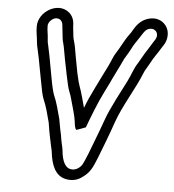

<svg xmlns="http://www.w3.org/2000/svg" viewBox="-55 -782 822 908"><g transform="rotate(5 355.5 -328.0)"><path d="M320 -164C320 -164 364 -179 364 -180C381 -226 410 -302 436 -353C455 -390 465 -412 470 -423C478 -441 500 -482 508 -501C518 -525 531 -540 544 -566C557 -592 566 -603 579 -623L592 -643C602 -659 610 -666 619 -669C652 -680 672 -649 655 -622L649 -613C639 -598 632 -584 621 -568C609 -551 594 -521 583 -504C565 -477 558 -449 541 -415C520 -374 468 -276 451 -227C434 -178 425 -158 410 -117C403 -97 373 -19 363 -3C355 10 334 29 307 23C287 18 268 -4 263 -66C262 -76 259 -83 257 -94L253 -114C252 -123 249 -140 244 -161L236 -204V-206C225 -246 216 -285 200 -321C197 -328 189 -357 181 -403C166 -487 157 -534 153 -549C150 -560 148 -571 148 -580C147 -605 142 -616 142 -643C142 -660 160 -678 176 -681C198 -685 210 -669 211 -652L213 -634C214 -624 215 -615 216 -607L218 -589C219 -582 220 -575 223 -566C228 -549 233 -513 237 -494L252 -419C260 -379 266 -355 272 -340C276 -331 281 -317 285 -300C292 -274 306 -230 309 -204C311 -189 312 -172 320 -164ZM91 -636C91 -621 92 -608 94 -597C98 -575 98 -552 104 -530C107 -520 117 -471 132 -388C141 -341 146 -312 153 -296C168 -262 177 -225 187 -187L194 -144C198 -120 202 -107 203 -100L207 -80C209 -70 212 -62 213 -53C220 12 240 61 290 72C315 77 341 74 363 59C402 33 413 10 434 -43C461 -113 474 -145 499 -217C524 -290 584 -387 610 -452C615 -465 620 -475 624 -481C635 -498 649 -527 661 -544C672 -560 681 -574 690 -589L696 -598C710 -619 714 -642 710 -664C703 -700 665 -734 610 -716C585 -708 565 -690 550 -665L538 -645C534 -639 529 -632 523 -624C511 -607 491 -567 479 -549C462 -524 459 -507 444 -477C419 -428 423 -434 391 -370C374 -336 359 -303 347 -271C343 -286 338 -304 334 -319C320 -372 316 -364 301 -435L287 -510C285 -522 283 -535 280 -550C277 -570 270 -586 268 -601L266 -619C265 -627 264 -635 263 -645L262 -662C261 -683 252 -703 235 -716C181 -759 91 -706 91 -636Z"/></g></svg>

Font: AppleStorm
Style: XbdOutIta
Weight: 800
Foundry: Cannot Into Space Fonts
Version: Version 1.01